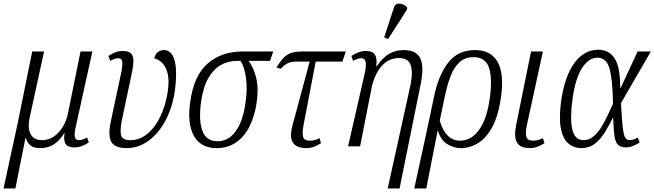

<svg xmlns="http://www.w3.org/2000/svg" viewBox="-53 -827 3698 1085"><path d="M-33 238 47 -131 129 -536H196L115 -164Q107 -129 110.5 -100Q114 -71 132 -53Q150 -35 184 -35Q223 -35 253 -56.5Q283 -78 303 -112Q323 -146 331 -186L402 -536H469L373 -101Q366 -67 370.5 -51Q375 -35 394 -35Q402 -35 413.5 -38.5Q425 -42 439 -50L449 -22Q429 -9 409 -1.5Q389 6 367 6Q330 6 317.5 -14Q305 -34 312 -75H310Q286 -34 252.5 -12Q219 10 174 10Q134 10 116 -7.5Q98 -25 93 -48H91L34 238Z M663 10Q595 10 576 -25.5Q557 -61 572 -135L634 -426Q641 -464 637.5 -481Q634 -498 614 -498Q597 -498 569 -483L560 -511Q579 -524 599.5 -531.5Q620 -539 641 -539Q676 -539 689 -523Q702 -507 701 -481Q700 -455 694 -424L635 -144Q624 -87 632 -61Q640 -35 684 -35Q738 -35 782 -72.5Q826 -110 855 -172.5Q884 -235 895 -310Q904 -372 894.5 -411Q885 -450 864.5 -470.5Q844 -491 819 -497Q824 -521 839 -532.5Q854 -544 872 -544Q905 -544 922 -514.5Q939 -485 941.5 -433Q944 -381 935 -314Q922 -222 883.5 -148.5Q845 -75 787.5 -32.5Q730 10 663 10Z M1171 10Q1081 10 1042.5 -59.5Q1004 -129 1022 -251Q1042 -400 1120.5 -468Q1199 -536 1316 -536H1491L1473 -483H1352Q1381 -444 1395 -386Q1409 -328 1397 -245Q1386 -171 1357.5 -113.5Q1329 -56 1282 -23Q1235 10 1171 10ZM1177 -29Q1238 -29 1279 -85.5Q1320 -142 1334 -244Q1346 -323 1337 -387.5Q1328 -452 1306 -483H1287Q1237 -483 1195.5 -460Q1154 -437 1124.5 -386Q1095 -335 1083 -250Q1069 -147 1090.5 -88Q1112 -29 1177 -29Z M1679 10Q1625 10 1603.5 -19Q1582 -48 1599 -115L1697 -479H1622Q1593 -479 1574 -470Q1555 -461 1533 -438L1509 -446Q1528 -476 1545.5 -496Q1563 -516 1587.5 -526Q1612 -536 1653 -536H1901L1882 -479H1731L1662 -118Q1654 -75 1660 -53.5Q1666 -32 1699 -32Q1725 -32 1753 -46L1761 -18Q1743 -6 1722.5 2Q1702 10 1679 10Z M2138 238 2268 -353Q2281 -421 2267.5 -460Q2254 -499 2202 -499Q2141 -499 2101 -450.5Q2061 -402 2046 -326L1982 0H1914L2008 -412Q2018 -459 2013 -478.5Q2008 -498 1988 -498Q1979 -498 1968 -494.5Q1957 -491 1942 -483L1933 -511Q1953 -524 1973.5 -531.5Q1994 -539 2014 -539Q2054 -539 2066.5 -517Q2079 -495 2073 -453H2076Q2110 -502 2146.5 -523Q2183 -544 2228 -544Q2299 -544 2321.5 -498.5Q2344 -453 2325 -355L2205 238ZM2140 -606 2118 -616 2172 -781Q2178 -801 2191.5 -805Q2205 -809 2221 -803Q2237 -797 2248 -785L2247 -773Z M2401 -287Q2426 -404 2480.5 -474Q2535 -544 2632 -544Q2721 -544 2759 -477Q2797 -410 2778 -277Q2764 -176 2730.5 -112.5Q2697 -49 2650.5 -19.5Q2604 10 2551 10Q2511 10 2474 -13Q2437 -36 2422 -88H2420L2356 238H2288L2358 -83ZM2549 -32Q2585 -32 2618 -55.5Q2651 -79 2677 -132Q2703 -185 2715 -274Q2730 -381 2711 -442.5Q2692 -504 2622 -504Q2576 -504 2545 -476.5Q2514 -449 2494.5 -399.5Q2475 -350 2461 -284L2432 -145Q2449 -88 2477.5 -60Q2506 -32 2549 -32Z M2941 10Q2887 10 2868.5 -21.5Q2850 -53 2864 -122L2948 -536H3015L2924 -118Q2915 -75 2921.5 -53.5Q2928 -32 2961 -32Q2987 -32 3015 -46L3024 -18Q3006 -6 2985 2Q2964 10 2941 10Z M3232 10Q3190 10 3159 -16Q3128 -42 3116.5 -100.5Q3105 -159 3118 -257Q3139 -399 3194 -472.5Q3249 -546 3328 -546Q3388 -546 3420 -497.5Q3452 -449 3452 -331H3455L3550 -536H3625L3456 -244Q3461 -154 3466 -109Q3471 -64 3480 -49.5Q3489 -35 3505 -35Q3516 -35 3528.5 -39Q3541 -43 3551 -50L3562 -22Q3547 -12 3526 -3Q3505 6 3483 6Q3453 6 3438.5 -9.5Q3424 -25 3419 -61.5Q3414 -98 3412 -161H3410Q3389 -118 3364.5 -78.5Q3340 -39 3308 -14.5Q3276 10 3232 10ZM3244 -35Q3275 -35 3299.5 -55Q3324 -75 3343.5 -106Q3363 -137 3379.5 -172.5Q3396 -208 3411 -240Q3409 -377 3391.5 -439Q3374 -501 3323 -501Q3275 -501 3237 -444Q3199 -387 3182 -266Q3167 -154 3181.5 -94.5Q3196 -35 3244 -35Z"/></svg>

Font: Noto Serif Condensed Light
Style: Italic
Weight: 300
Width: 3
Italic angle: -12°
Designer: Monotype Design Team
Foundry: Monotype Imaging Inc.
Version: Version 2.014; ttfautohint (v1.8.4.7-5d5b)